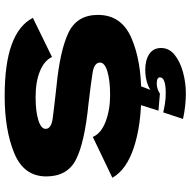

<svg xmlns="http://www.w3.org/2000/svg" viewBox="-16 -620 836 844"><g transform="rotate(-90 402.0 -198.0)"><path d="M410 5Q275.5 5 176.8 -27.2Q78 -59.5 42.5 -122L222 -208Q238 -171 290 -151.5Q342 -132 406 -132Q470 -132 509.5 -143.8Q549 -155.5 549 -176.5Q549 -201.5 505.2 -208.8Q461.5 -216 367.5 -227Q197.5 -244 123 -281.8Q48.5 -319.5 48.5 -412.5Q48.5 -511.5 151 -553.5Q253.5 -595.5 401.5 -595.5Q543.5 -595.5 628.5 -564.5Q713.5 -533.5 745.5 -471.5L573.5 -387.5Q557.5 -421.5 511 -440.5Q464.5 -459.5 397 -459.5Q334.5 -459.5 296 -447.5Q257.5 -435.5 257.5 -415.5Q257.5 -390.5 304.5 -384.2Q351.5 -378 442 -368Q602 -352.5 680.2 -315Q758.5 -277.5 758.5 -185.5Q758.5 -83 658.5 -39Q558.5 5 410 5ZM413 201Q359 201 301 188.5L330 101.5Q346 105.5 367.8 109Q389.5 112.5 415 112.5Q484 112.5 484 87Q484 73 456.5 73Q443.5 73 431 77.5Q418.5 82 412.5 87L337.5 80.5L363 0H446L429 45Q444 35 467.2 28.8Q490.5 22.5 517 22.5Q560 22.5 586.5 40.2Q613 58 613 92Q613 127.5 582.8 151.8Q552.5 176 506.5 188.5Q460.5 201 413 201Z"/></g></svg>

Font: Anybody ExtraExpanded ExtraBold
Style: Regular
Weight: 800
Width: 8
Designer: Tyler Finck
Foundry: Etcetera Type Company
Version: Version 1.010; ttfautohint (v1.8.3) -l 8 -r 50 -G 200 -x 14 